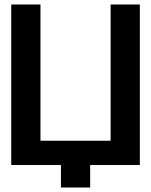

<svg xmlns="http://www.w3.org/2000/svg" viewBox="-20 -734 672 854"><path d="M160 -108H472V-714H602V0H381V100H251V0H30V-714H160Z"/></svg>

Font: Non Bureau Medium
Style: Regular
Weight: 500
Designer: Jona Saucedo
Foundry: Non Foundry
Version: Version 1.000; ttfautohint (v1.8.4)